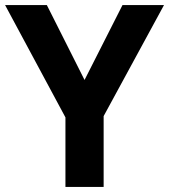

<svg xmlns="http://www.w3.org/2000/svg" viewBox="-20 -734 664 754"><path d="M312 -420 164 -714H0L237 -273V0H387V-278L624 -714H461Z"/></svg>

Font: Noto Sans Lisu
Style: Bold
Weight: 700
Designer: Monotype Design Team. David Williams.
Foundry: Monotype Imaging Inc.
Version: Version 2.102